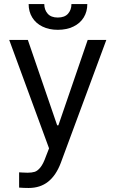

<svg xmlns="http://www.w3.org/2000/svg" viewBox="-20 -727 569 946"><path d="M74.2 197.3V122.1L89.8 123Q97.7 124 115.2 124Q136.7 124 150.9 119.6Q165 115.2 179.2 97.7Q193.4 80.1 206.1 43.9L221.7 3.9L25.4 -530.3H117.2L261.7 -109.4H267.6L412.1 -530.3H503.9L279.3 76.2Q255.9 137.7 216.8 168.5Q177.7 199.2 121.1 199.2Q95.7 199.2 74.2 197.3ZM264.6 -580.1Q221.7 -580.1 189 -596.2Q156.2 -612.3 138.7 -641.1Q121.1 -669.9 121.1 -707H198.2Q198.2 -678.7 214.8 -659.7Q231.4 -640.6 264.6 -640.6Q298.8 -640.6 315.4 -659.7Q332 -678.7 332 -707H410.2Q410.2 -669.9 392.6 -641.1Q375 -612.3 341.8 -596.2Q308.6 -580.1 264.6 -580.1Z"/></svg>

Font: WEMIX Pretendard Variable
Style: Regular
Weight: 400
Designer: Base glyphs from Inter by Rasmus Andersson; Hangeul glyphs from Noto Sans CJK(Source Han Sans) by Jang Soo-young and Kan
Foundry: Kil Hyung-jin
Version: Version 1.000;Glyphs 3.2 (3208)